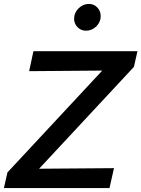

<svg xmlns="http://www.w3.org/2000/svg" viewBox="-42 -962 723 982"><path d="M-22 0 -4 -80 481 -601 107 -598 129 -700H661L643 -620L158 -99L541 -102L518 0ZM398 -805Q372 -805 354.5 -823Q337 -841 337 -866Q337 -897 360 -919.5Q383 -942 413 -942Q438 -942 455.5 -924Q473 -906 473 -880Q473 -860 463 -843Q453 -826 435.5 -815.5Q418 -805 398 -805Z"/></svg>

Font: Red Hat Text SemiBold
Style: Italic
Weight: 600
Italic angle: -12°
Designer: Pentagram, MCKL
Foundry: Pentagram, MCKL
Version: Version 1.023